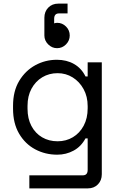

<svg xmlns="http://www.w3.org/2000/svg" viewBox="-20 -840 652 1060"><path d="M142 200V128H437Q464 128 464 98V-76H452Q428 -31 386.5 -8.5Q345 14 296 14Q230 14 174.5 -15.5Q119 -45 85.5 -102Q52 -159 52 -240V-256Q52 -337 86 -393.5Q120 -450 175 -480Q230 -510 294 -510Q348 -510 389 -486.5Q430 -463 452 -418H464V-496H542V122Q542 156 520.5 178Q499 200 465 200ZM298 -60Q345 -60 382.5 -82.5Q420 -105 442 -146Q464 -187 464 -242V-254Q464 -307 441.5 -348Q419 -389 381.5 -412.5Q344 -436 298 -436Q251 -436 213.5 -413.5Q176 -391 154 -350.5Q132 -310 132 -256V-240Q132 -185 153.5 -144.5Q175 -104 212.5 -82Q250 -60 298 -60ZM295 -574Q267 -574 246 -595Q225 -616 225 -644V-742Q225 -776 246.5 -798Q268 -820 302 -820H353V-766H306Q279 -766 279 -736V-711Q287 -714 296 -714Q324 -714 344.5 -693.5Q365 -673 365 -644Q365 -616 344.5 -595Q324 -574 295 -574Z"/></svg>

Font: Space Mono
Style: Regular
Weight: 400
Monospace: yes
Designer: Colophon Foundry + Benjamin Critton
Foundry: Colophon Foundry & Benjamin Critton
Version: Version 1.003; ttfautohint (v1.8.4.7-5d5b)